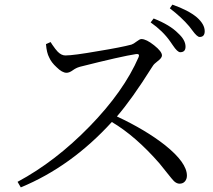

<svg xmlns="http://www.w3.org/2000/svg" viewBox="-20 -819 924 831"><path d="M70 -8 56 -32Q220 -120 368 -272Q516 -424 580 -572Q586 -587 569 -585Q504 -575 326 -530L323 -529Q309 -525 294.5 -514.5Q280 -504 268 -504Q249 -504 225 -528Q202 -549 193 -570Q182 -590 179 -628L199 -637Q201 -634 206 -626Q221 -604 230 -595Q246 -579 263 -579Q298 -579 406 -598Q504 -614 549 -626Q558 -629 571.5 -639.5Q585 -650 592 -650Q613 -650 647 -623Q681 -596 681 -579Q681 -568 662 -554Q646 -542 641 -533Q640 -531 637 -527Q551 -390 486 -315Q610 -257 694 -191Q789 -115 789 -59Q789 -44 780.5 -34Q772 -24 757 -24Q745 -24 733 -35Q725 -43 704.5 -69Q684 -95 670 -112Q567 -230 464 -291Q288 -98 70 -8ZM760 -593Q748 -593 728 -623Q721 -634 717 -639Q685 -685 632 -722L645 -739Q716 -711 751 -675Q783 -646 783 -617Q783 -593 760 -593ZM844 -659Q833 -659 812 -688Q804 -699 799 -705Q766 -744 715 -783L726 -799Q795 -775 832 -744Q866 -714 866 -684Q866 -659 844 -659Z"/></svg>

Font: GenRyuMin TW R
Style: Regular
Weight: 400
Version: Version 1.501;PS 1;hotconv 16.6.51;makeotf.lib2.5.65220